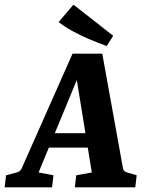

<svg xmlns="http://www.w3.org/2000/svg" viewBox="-36 -806 633 826"><path d="M158 -233H377L391 -171H135ZM493 -82Q494 -77 497.5 -72Q501 -67 511 -64L552 -52L546 0H286L292 -52L359 -64L284 -526H321L130 -64L194 -52L188 0H-16L-10 -52L36 -64Q51 -68 57 -81L276 -575H404ZM451 -652 423 -608Q387 -621 349 -637Q311 -653 276.5 -672Q242 -691 216 -711L280 -786Z"/></svg>

Font: Rasa
Style: Italic
Weight: 400
Italic angle: -7.10001°
Designer: Anna Giedrys (Yrsa+Rasa design), David Brezina (Yrsa art-direction, Rasa art-direction, design)
Foundry: Rosetta Type Foundry
Version: Version 2.004